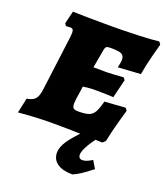

<svg xmlns="http://www.w3.org/2000/svg" viewBox="-180 -767 963 1117"><g transform="rotate(20 301.5 -209.0)"><path d="M309 -115Q351 -115 372.5 -123Q394 -131 406.5 -152.5Q419 -174 431 -221L560 -230L571 -215Q566 -198 549 -137.5Q532 -77 518 -9L501 7Q474 6 380 3Q286 0 190 0Q126 0 62 4Q-2 8 -20 10L0 -82Q37 -88 52.5 -106.5Q68 -125 73 -170L116 -505Q118 -527 118 -532Q118 -547 113 -553Q108 -559 96 -559Q88 -559 80.5 -558Q73 -557 71 -557L61 -571L80 -650Q103 -649 169.5 -648Q236 -647 310 -647Q400 -647 485.5 -650.5Q571 -654 612 -659L623 -643Q618 -625 602 -564Q586 -503 576 -444L436 -435Q437 -440 440.5 -456.5Q444 -473 444 -484Q444 -510 426 -518.5Q408 -527 358 -527Q339 -527 332.5 -522Q326 -517 323 -500L303 -387L382 -386Q400 -386 438 -388.5Q476 -391 489 -392L499 -378L471 -263Q459 -264 426 -265Q393 -266 356 -266Q333 -266 310.5 -263.5Q288 -261 283 -260L280 -237Q269 -169 269 -151Q269 -129 277.5 -122Q286 -115 309 -115ZM400 241Q340 241 306.5 217.5Q273 194 273 151Q273 118 300.5 77Q328 36 406 -42H498Q451 11 426.5 53Q402 95 402 117Q402 130 408.5 136.5Q415 143 427 143Q451 143 486 120L514 167Q439 227 400 241Z"/></g></svg>

Font: Alegreya Black
Style: Italic
Weight: 900
Italic angle: -7°
Designer: Juan Pablo del Peral
Foundry: Huerta Tipografica
Version: Version 2.007; ttfautohint (v1.6)